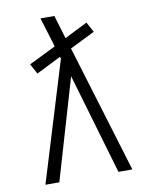

<svg xmlns="http://www.w3.org/2000/svg" viewBox="-83 -796 666 857"><g transform="rotate(-10 250.0 -367.5)"><path d="M53 0 219 -543 216 -551 104 -495 79 -541 201 -601 193 -628Q185 -655 176.5 -681.5Q168 -708 160 -735H223L255 -629L359 -681L384 -635L271 -579L447 0H384L250 -457L116 0Z"/></g></svg>

Font: Iosevka Light
Style: Regular
Weight: 300
Monospace: yes
Designer: Belleve Invis
Foundry: Belleve Invis
Version: Version 32.5.0; ttfautohint (v1.8.4)